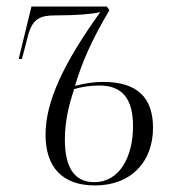

<svg xmlns="http://www.w3.org/2000/svg" viewBox="-20 -556 529 586"><path d="M270 10C381 10 447 -63 447 -166C447 -259 398 -306 295 -306C265 -306 241 -302 209 -294C229 -362 258 -431 314 -525L306 -536H76L37 -376H47L67 -453C81 -499 103 -509 149 -509C212 -509 262 -513 286 -519C174 -363 119 -246 119 -145C119 -46 170 10 270 10ZM268 0C211 0 178 -39 178 -130C178 -188 191 -237 206 -284C229 -291 256 -295 283 -295C353 -295 386 -255 386 -171C386 -76 344 0 268 0Z"/></svg>

Font: Noto Serif Display Condensed Light
Style: Italic
Weight: 300
Width: 3
Italic angle: -12°
Designer: Monotype Design Team
Foundry: Monotype Imaging Inc.
Version: Version 2.009